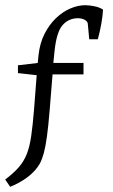

<svg xmlns="http://www.w3.org/2000/svg" viewBox="-30 -526 433 738"><path d="M123 103Q107 131 77 154Q47 177 9 192L-10 164Q22 140 42 117Q62 94 73 66Q84 38 90 -3.5Q96 -45 101 -107L111 -237L39 -245V-275L115 -284L118 -313Q123 -360 141 -395.5Q159 -431 185 -456Q211 -481 240.5 -493.5Q270 -506 298 -506Q312 -506 332.5 -502Q353 -498 366 -489Q365 -466 359.5 -435Q354 -404 346 -375H313L309 -418Q308 -427 307.5 -434Q307 -441 302 -445Q296 -451 287 -453.5Q278 -456 270 -456Q235 -456 211.5 -430.5Q188 -405 180 -333L175 -284H291V-240H172L161 -104Q156 -42 150.5 -2Q145 38 138.5 62Q132 86 123 103Z"/></svg>

Font: Rasa Light
Style: Regular
Weight: 300
Designer: Anna Giedrys (Yrsa+Rasa design), David Brezina (Yrsa art-direction, Rasa art-direction, design)
Foundry: Rosetta Type Foundry
Version: Version 2.004